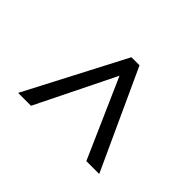

<svg xmlns="http://www.w3.org/2000/svg" viewBox="-115 -734 822 822"><g transform="rotate(-45 296.0 -322.5)"><path d="M70 -155 429 -313 70 -490V-568L521 -333V-284L70 -77Z"/></g></svg>

Font: lbangla15
Style: Book
Weight: 400
Designer: Jelle Bosma - Monotype Design Team
Foundry: Monotype Imaging Inc.
Version: Version 2.003